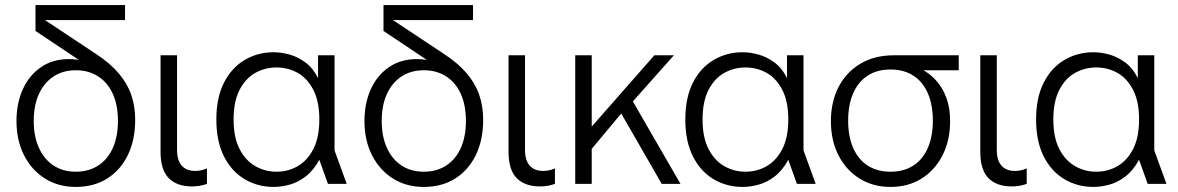

<svg xmlns="http://www.w3.org/2000/svg" viewBox="-20 -725 4644 757"><path d="M279 12Q210 12 157.5 -21Q105 -54 75 -112.5Q45 -171 45 -248Q45 -317 69.5 -372Q94 -427 140.5 -459.5Q187 -492 252 -492Q269 -492 286.5 -489.5Q304 -487 316 -482V-472L120 -603V-705H473V-646H157L359 -512Q414 -476 448 -436Q482 -396 497.5 -351Q513 -306 513 -253Q513 -173 484 -113.5Q455 -54 402.5 -21Q350 12 279 12ZM279 -48Q330 -48 367.5 -72.5Q405 -97 425 -142Q445 -187 445 -248Q445 -310 425 -354.5Q405 -399 367.5 -423.5Q330 -448 279 -448Q228 -448 191 -423.5Q154 -399 133.5 -354.5Q113 -310 113 -248Q113 -187 133.5 -142Q154 -97 191 -72.5Q228 -48 279 -48Z M737 10Q677 10 645 -23Q613 -56 613 -126V-507H678V-134Q678 -93 696.5 -72Q715 -51 750 -51Q759 -51 770.5 -53Q782 -55 796 -61V0Q782 5 767.5 7.5Q753 10 737 10Z M1059 12Q996 12 944.5 -18.5Q893 -49 863 -108.5Q833 -168 833 -254Q833 -340 863 -399Q893 -458 944.5 -488.5Q996 -519 1059 -519Q1089 -519 1121.5 -510Q1154 -501 1184 -479Q1214 -457 1234 -417V-507H1299V-132L1347 0H1273L1239 -95Q1216 -53 1185.5 -29.5Q1155 -6 1122 3Q1089 12 1059 12ZM1070 -48Q1116 -48 1154 -70Q1192 -92 1215.5 -137.5Q1239 -183 1239 -254Q1239 -325 1215.5 -370.5Q1192 -416 1154 -437.5Q1116 -459 1070 -459Q1025 -459 986.5 -437.5Q948 -416 924.5 -370.5Q901 -325 901 -254Q901 -183 924.5 -137.5Q948 -92 986.5 -70Q1025 -48 1070 -48Z M1651 12Q1582 12 1529.5 -21Q1477 -54 1447 -112.5Q1417 -171 1417 -248Q1417 -317 1441.5 -372Q1466 -427 1512.5 -459.5Q1559 -492 1624 -492Q1641 -492 1658.5 -489.5Q1676 -487 1688 -482V-472L1492 -603V-705H1845V-646H1529L1731 -512Q1786 -476 1820 -436Q1854 -396 1869.5 -351Q1885 -306 1885 -253Q1885 -173 1856 -113.5Q1827 -54 1774.5 -21Q1722 12 1651 12ZM1651 -48Q1702 -48 1739.5 -72.5Q1777 -97 1797 -142Q1817 -187 1817 -248Q1817 -310 1797 -354.5Q1777 -399 1739.5 -423.5Q1702 -448 1651 -448Q1600 -448 1563 -423.5Q1526 -399 1505.5 -354.5Q1485 -310 1485 -248Q1485 -187 1505.5 -142Q1526 -97 1563 -72.5Q1600 -48 1651 -48Z M2109 10Q2049 10 2017 -23Q1985 -56 1985 -126V-507H2050V-134Q2050 -93 2068.5 -72Q2087 -51 2122 -51Q2131 -51 2142.5 -53Q2154 -55 2168 -61V0Q2154 5 2139.5 7.5Q2125 10 2109 10Z M2278 -96V-226H2313L2560 -507H2637L2459 -307L2443 -294ZM2248 0V-507H2313V0ZM2589 0 2414 -304 2462 -348 2663 0Z M2908 12Q2845 12 2793.5 -18.5Q2742 -49 2712 -108.5Q2682 -168 2682 -254Q2682 -340 2712 -399Q2742 -458 2793.5 -488.5Q2845 -519 2908 -519Q2938 -519 2970.5 -510Q3003 -501 3033 -479Q3063 -457 3083 -417V-507H3148V-132L3196 0H3122L3088 -95Q3065 -53 3034.5 -29.5Q3004 -6 2971 3Q2938 12 2908 12ZM2919 -48Q2965 -48 3003 -70Q3041 -92 3064.5 -137.5Q3088 -183 3088 -254Q3088 -325 3064.5 -370.5Q3041 -416 3003 -437.5Q2965 -459 2919 -459Q2874 -459 2835.5 -437.5Q2797 -416 2773.5 -370.5Q2750 -325 2750 -254Q2750 -183 2773.5 -137.5Q2797 -92 2835.5 -70Q2874 -48 2919 -48Z M3491 12Q3422 12 3369 -21Q3316 -54 3286 -112.5Q3256 -171 3256 -247Q3256 -324 3286.5 -382.5Q3317 -441 3372.5 -474Q3428 -507 3504 -507H3760V-448H3621Q3651 -431 3674.5 -403.5Q3698 -376 3712 -337.5Q3726 -299 3726 -247Q3726 -171 3696 -112.5Q3666 -54 3613.5 -21Q3561 12 3491 12ZM3491 -48Q3544 -48 3581.5 -72.5Q3619 -97 3638.5 -142.5Q3658 -188 3658 -249Q3658 -311 3638.5 -356.5Q3619 -402 3581.5 -426.5Q3544 -451 3491 -451Q3438 -451 3400.5 -426.5Q3363 -402 3343.5 -356.5Q3324 -311 3324 -249Q3324 -188 3343.5 -142.5Q3363 -97 3400.5 -72.5Q3438 -48 3491 -48Z M3969 10Q3909 10 3877 -23Q3845 -56 3845 -126V-507H3910V-134Q3910 -93 3928.5 -72Q3947 -51 3982 -51Q3991 -51 4002.5 -53Q4014 -55 4028 -61V0Q4014 5 3999.5 7.5Q3985 10 3969 10Z M4291 12Q4228 12 4176.5 -18.5Q4125 -49 4095 -108.5Q4065 -168 4065 -254Q4065 -340 4095 -399Q4125 -458 4176.5 -488.5Q4228 -519 4291 -519Q4321 -519 4353.5 -510Q4386 -501 4416 -479Q4446 -457 4466 -417V-507H4531V-132L4579 0H4505L4471 -95Q4448 -53 4417.5 -29.5Q4387 -6 4354 3Q4321 12 4291 12ZM4302 -48Q4348 -48 4386 -70Q4424 -92 4447.5 -137.5Q4471 -183 4471 -254Q4471 -325 4447.5 -370.5Q4424 -416 4386 -437.5Q4348 -459 4302 -459Q4257 -459 4218.5 -437.5Q4180 -416 4156.5 -370.5Q4133 -325 4133 -254Q4133 -183 4156.5 -137.5Q4180 -92 4218.5 -70Q4257 -48 4302 -48Z"/></svg>

Font: TikTok Sans Light
Style: Regular
Weight: 300
Version: Version 4.000